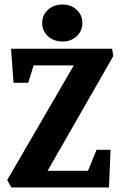

<svg xmlns="http://www.w3.org/2000/svg" viewBox="-20 -831 534 851"><path d="M30 0 12 -33 307 -541H129L105 -464H40L29 -615H477L482 -582L191 -74H370L408 -167H470L463 0ZM257 -647Q218 -647 192.5 -670.5Q167 -694 167 -729Q167 -764 192.5 -787.5Q218 -811 257 -811Q295 -811 320 -787.5Q345 -764 345 -729Q345 -694 320 -670.5Q295 -647 257 -647Z"/></svg>

Font: Manuale ExtraBold
Style: Regular
Weight: 800
Version: Version 1.002